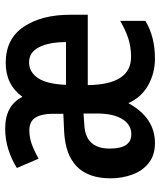

<svg xmlns="http://www.w3.org/2000/svg" viewBox="40 -634 604 723"><g transform="rotate(-90 341.5 -272.0)"><path d="M467 -552Q557 -552 602.5 -484.5Q648 -417 648 -309V-243H383Q385 -80 489 -80Q527 -80 559 -90.5Q591 -101 625 -121V-26Q565 10 483 10Q429 10 383.5 -15Q338 -40 315 -90Q260 10 165 10Q119 10 89.5 -13.5Q60 -37 46 -75.5Q32 -114 32 -157Q32 -323 208 -332L275 -335V-376Q275 -416 261 -439.5Q247 -463 212 -463Q187 -463 162.5 -454.5Q138 -446 106 -428L71 -510Q103 -530 140.5 -542Q178 -554 220 -554Q306 -554 339 -489Q384 -552 467 -552ZM469 -464Q432 -464 409.5 -430.5Q387 -397 384 -325H545Q545 -388 526 -426Q507 -464 469 -464ZM234 -256Q144 -252 144 -160Q144 -79 198 -79Q234 -79 255 -113Q276 -147 276 -207V-259Z"/></g></svg>

Font: Noto Sans Malayalam ExtraCondensed SemiBold
Style: Regular
Weight: 600
Width: 2
Designer: Jelle Bosma - Monotype Design Team
Foundry: Monotype Imaging Inc.
Version: Version 2.104; ttfautohint (v1.8.4.7-5d5b)